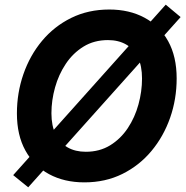

<svg xmlns="http://www.w3.org/2000/svg" viewBox="-20 -779 807 831"><path d="M345.2 10.3Q258.3 10.3 192.6 -25.1Q127 -60.5 90.1 -127.2Q53.2 -193.8 53.2 -288.1Q53.2 -377 81.3 -458Q109.4 -539.1 161.9 -602.1Q214.4 -665 288.1 -701.4Q361.8 -737.8 453.1 -737.8Q539.6 -737.8 605.2 -702.6Q670.9 -667.5 707.8 -600.8Q744.6 -534.2 744.6 -439.5Q744.6 -350.1 716.3 -269.3Q688 -188.5 635.5 -125.5Q583 -62.5 509.5 -26.1Q436 10.3 345.2 10.3ZM351.6 -122.1Q411.1 -122.1 456.8 -150.1Q502.4 -178.2 533.2 -224.6Q564 -271 579.3 -327.1Q594.7 -383.3 594.7 -439Q594.7 -493.7 576.9 -530.5Q559.1 -567.4 525.9 -586.4Q492.7 -605.5 447.3 -605.5Q387.2 -605.5 341.6 -577.4Q295.9 -549.3 264.9 -502.9Q233.9 -456.5 218.3 -400.6Q202.6 -344.7 202.6 -288.6Q202.6 -234.4 220.9 -197.3Q239.3 -160.2 272.5 -141.1Q305.7 -122.1 351.6 -122.1ZM102.1 31.7 37.1 -21 697.3 -758.8 761.7 -705.1Z"/></svg>

Font: Inter 17pt
Style: Bold Italic
Weight: 700
Italic angle: -9.3988°
Version: Version 4.001;git-66647c0bb